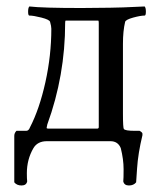

<svg xmlns="http://www.w3.org/2000/svg" viewBox="-20 -439 500 597"><path d="M64.5 125Q62 137.7 46.9 137.7Q32.2 137.7 24.4 127.9V-16.6Q24.4 -25.4 31.2 -32.2H61.5Q69.3 -32.2 73.2 -43Q102.5 -99.6 121.1 -183.1Q139.6 -266.6 139.6 -349.6Q139.6 -357.4 135.7 -371.1Q133.8 -377.9 108.9 -384.3Q84 -390.6 71.3 -390.6Q67.4 -390.6 67.4 -402.8Q67.4 -415 71.3 -418.9Q111.3 -414.1 233.4 -414.1L322.3 -415Q349.6 -415 429.7 -418.9Q433.6 -415 433.6 -402.8Q433.6 -390.6 429.7 -390.6Q417 -390.6 394 -384.3Q371.1 -377.9 369.1 -371.1Q362.3 -342.8 362.3 -302.7V-85.9Q362.3 -41 365.2 -38.1Q368.2 -32.2 400.4 -32.2H414.1Q422.9 -27.3 422.9 -23.4V-18.6Q409.2 38.1 406.2 85L403.3 127.9Q395.5 137.7 380.9 137.7Q366.2 137.7 363.3 125Q364.3 117.2 364.3 86.9Q364.3 56.6 355.5 21.5Q346.7 0 323.2 0H126Q96.7 0 84 21.5Q63.5 56.6 63.5 99.6Q63.5 117.2 64.5 125ZM285.2 -375H184.6Q182.6 -375 182.6 -368.2Q182.6 -204.1 127 -51.8Q125 -43.9 125 -41.5Q125 -39.1 129.9 -39.1H282.2Q287.1 -39.1 287.1 -43.9V-368.2Q287.1 -375 285.2 -375Z"/></svg>

Font: CrimsonText-Roman
Style: Roman
Weight: 400
Version: Version 0.13